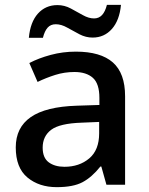

<svg xmlns="http://www.w3.org/2000/svg" viewBox="-20 -762 615 792"><path d="M293 -549Q395 -549 445.5 -504.5Q496 -460 496 -365V0H419L398 -75H394Q359 -31 320.5 -10.5Q282 10 214 10Q141 10 93 -30Q45 -70 45 -154Q45 -236 107 -279Q169 -322 297 -326L390 -329V-358Q390 -417 363 -441Q336 -465 287 -465Q246 -465 208 -453Q170 -441 135 -424L101 -502Q139 -522 189 -535.5Q239 -549 293 -549ZM317 -256Q226 -253 191 -226.5Q156 -200 156 -153Q156 -111 181 -92.5Q206 -74 246 -74Q307 -74 348 -108.5Q389 -143 389 -212V-259ZM99 -606Q105 -671 136.5 -706Q168 -741 217 -741Q246 -741 272 -727Q298 -713 322 -699.5Q346 -686 368 -686Q388 -686 401 -700Q414 -714 421 -742H479Q473 -678 441.5 -642.5Q410 -607 362 -607Q334 -607 308 -620.5Q282 -634 257.5 -648Q233 -662 210 -662Q189 -662 176.5 -648Q164 -634 157 -606Z"/></svg>

Font: Noto Sans Adlam Unjoined Medium
Style: Regular
Weight: 500
Version: Version 3.001